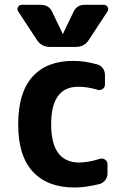

<svg xmlns="http://www.w3.org/2000/svg" viewBox="-20 -790 540 819"><path d="M422.9 -769.5Q433.6 -769.5 439 -760.3Q444.3 -751 438.5 -741.2L358.4 -619.1Q339.8 -589.8 302.7 -589.8H193.4Q157.2 -589.8 137.7 -619.1L57.6 -741.2Q51.8 -751 57.1 -760.3Q62.5 -769.5 73.2 -769.5H153.3Q189.5 -769.5 203.1 -738.3L247.1 -646.5Q247.1 -645.5 248 -645Q249 -644.5 249 -646.5L293 -738.3Q307.6 -770.5 342.8 -769.5ZM405.3 -112.3Q417 -116.2 427.7 -109.4Q438.5 -102.5 438.5 -89.8V-49.8Q438.5 -34.2 428.7 -21.5Q418.9 -8.8 404.3 -4.9Q344.7 9.8 297.9 9.8Q182.6 9.8 120.1 -57.6Q57.6 -125 57.6 -259.8Q57.6 -394.5 118.2 -462.4Q178.7 -530.3 293 -530.3Q340.8 -530.3 393.6 -515.6Q409.2 -511.7 418.5 -499Q427.7 -486.3 427.7 -469.7V-429.7Q427.7 -417 417.5 -410.2Q407.2 -403.3 395.5 -407.2Q353.5 -419.9 313.5 -419.9Q198.2 -419.9 198.2 -259.8Q198.2 -96.7 318.4 -96.7Q360.4 -97.7 405.3 -112.3Z"/></svg>

Font: Rounded-L Mgen+ 1m bold
Style: Bold
Weight: 700
Designer: [Source Han Sans]
Ryoko NISHIZUKA  (kana & ideographs); Paul D. Hunt (Latin, Greek & Cyrillic); Wenlong ZHANG  (bopomofo
Version: Version 1.059.20150602